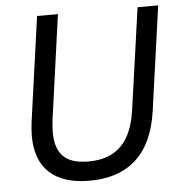

<svg xmlns="http://www.w3.org/2000/svg" viewBox="-51 -746 759 807"><g transform="rotate(-5 328.0 -342.5)"><path d="M295 12Q184 12 126.5 -41Q69 -94 69 -196Q69 -207 70 -223Q71 -239 73 -254L135 -697H223L162 -259Q160 -244 159 -228.5Q158 -213 158 -203Q158 -137 190.5 -103Q223 -69 297 -69Q359 -69 400 -92Q441 -115 465 -158.5Q489 -202 498 -265L559 -697H646L584 -255Q565 -122 492 -55Q419 12 295 12Z"/></g></svg>

Font: Hanken Grotesk
Style: Italic
Weight: 400
Italic angle: -8°
Designer: Alfredo Marco Pradil
Foundry: Hanken Design Co.
Version: Version 3.013